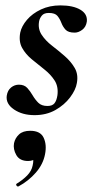

<svg xmlns="http://www.w3.org/2000/svg" viewBox="-20 -416 356 712"><path d="M108 11Q63 11 32 -10Q1 -31 5 -61Q8 -81 21 -91.5Q34 -102 50 -102Q70 -102 81 -90Q92 -78 101 -62.5Q110 -47 122 -35Q134 -23 156 -23Q174 -23 182 -33Q190 -43 193 -63Q197 -95 182.5 -117.5Q168 -140 144.5 -158.5Q121 -177 98 -196Q75 -215 62 -238.5Q49 -262 55 -295Q60 -319 80 -342.5Q100 -366 132 -381Q164 -396 204 -396Q251 -396 278 -380Q305 -364 302 -336Q299 -316 285 -305.5Q271 -295 257 -295Q233 -295 223 -306Q213 -317 207.5 -331.5Q202 -346 193 -357Q184 -368 161 -368Q143 -368 135 -358Q127 -348 125 -337Q120 -309 134.5 -287Q149 -265 173 -246.5Q197 -228 220 -208Q243 -188 257 -164Q271 -140 265 -108Q261 -83 240 -55Q219 -27 185.5 -8Q152 11 108 11ZM49 275Q45 277 41.5 272.5Q38 268 42 265Q65 251 81 234.5Q97 218 101 198Q106 177 100.5 167Q95 157 87 156L120 137Q121 159 112.5 170Q104 181 84 181Q53 181 40.5 159Q28 137 32 115Q36 96 50.5 82.5Q65 69 92 69Q130 69 142 95Q154 121 147 156Q140 193 113 224Q86 255 49 275Z"/></svg>

Font: Cormorant Infant Light
Style: Italic
Weight: 300
Italic angle: -10°
Designer: Christian Thalmann (Catharsis Fonts)
Foundry: Catharsis Fonts
Version: Version 4.001